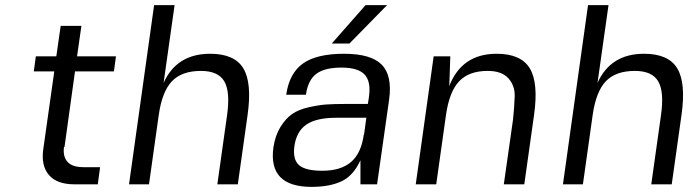

<svg xmlns="http://www.w3.org/2000/svg" viewBox="-20 -720 2713 750"><path d="M232 -146H230Q225 -109 243.5 -88Q262 -67 306 -67H371L362 0H271Q202 0 171 -36.5Q140 -73 149 -137L192 -441H112L120 -500H200L217 -619H298L281 -500H433L425 -441H273Z M562 0H484L582 -700H662L619 -396Q670 -510 801 -510Q896 -510 930.5 -453Q965 -396 947 -270L909 0H829L867 -270Q880 -362 856 -402.5Q832 -443 765 -443Q690 -443 651.5 -402.5Q613 -362 600 -270Z M1197 10Q1027 10 1048 -144Q1055 -191 1075.5 -224Q1096 -257 1121 -274.5Q1146 -292 1186 -301Q1226 -310 1256 -312Q1286 -314 1332 -314H1417L1421 -340Q1430 -401 1404.5 -428.5Q1379 -456 1314 -456Q1248 -456 1215.5 -431.5Q1183 -407 1175 -350H1098Q1110 -434 1163.5 -472Q1217 -510 1324 -510Q1429 -510 1471 -467.5Q1513 -425 1500 -331L1453 0H1388V-94Q1360 -33 1313.5 -11.5Q1267 10 1197 10ZM1401 -194H1402L1411 -260H1293Q1216 -260 1177 -233.5Q1138 -207 1130 -149Q1123 -97 1148 -75Q1173 -53 1239 -53Q1311 -53 1351 -87Q1391 -121 1401 -194ZM1408 -700H1492L1345 -550H1276Z M1920 -510Q2015 -510 2049.5 -453Q2084 -396 2066 -270L2028 0H1948L1984 -253Q1989 -300 1990.5 -342.5Q1992 -385 1966 -414Q1940 -443 1885 -443Q1812 -443 1773.5 -402.5Q1735 -362 1722 -270L1684 0H1604L1674 -500H1739L1735 -384Q1784 -510 1920 -510Z M2257 0H2179L2277 -700H2357L2314 -396Q2365 -510 2496 -510Q2591 -510 2625.5 -453Q2660 -396 2642 -270L2604 0H2524L2562 -270Q2575 -362 2551 -402.5Q2527 -443 2460 -443Q2385 -443 2346.5 -402.5Q2308 -362 2295 -270Z"/></svg>

Font: Fivo Sans Modern
Style: Italic
Weight: 400
Designer: Alexander Slobzheninov
Foundry: Alexander Slobzheninov
Version: 1.0